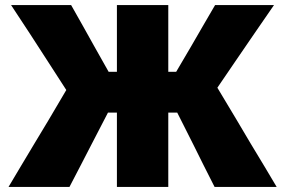

<svg xmlns="http://www.w3.org/2000/svg" viewBox="-20 -733 1118 753"><path d="M13.5 0Q33.5 -33.5 60.5 -79Q87.5 -124 116.2 -172Q145 -220 169.5 -260.5L240 -380L168 -491.5Q132 -546.5 96.5 -602Q60.5 -657 23.5 -713H259Q286 -665 307 -628Q327.5 -590.5 348 -554.5L406 -451.5H438.5V-713H640V-451.5H671L731.5 -554.5Q752.5 -591 774 -628Q795.5 -665 823.5 -713H1054.5Q1016 -657 978 -602Q940 -546.5 902 -491L832.5 -389L909.5 -260.5Q933.5 -219.5 962 -171.8Q990.5 -124 1018 -79Q1045 -33.5 1065 0H821.5Q798.5 -45 778.5 -85Q758.5 -125 739.5 -163.5L675 -291.5H640V0H438.5V-291.5H403.5L338 -165Q317.5 -125.5 296.8 -85.2Q276 -45 252.5 0Z"/></svg>

Font: Heraclito ExtraBold
Style: Regular
Weight: 800
Designer: Kostas Bartsokas (font) & Cristiano Sobral (main changes)
Foundry: Kostas Bartsokas (font) & Cristiano Sobral (main changes)
Version: Version 1.00;July 8, 2020;FontCreator 13.0.0.2655 64-bit